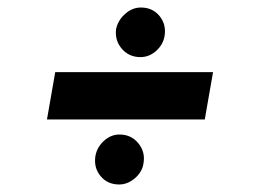

<svg xmlns="http://www.w3.org/2000/svg" viewBox="-20 -553 676 511"><path d="M105 -235 127 -361H547L525 -235ZM297 -62Q266 -62 247.5 -84.5Q229 -107 234 -138Q238 -161 256.5 -178Q275 -195 298 -195Q329 -195 348 -172Q367 -149 362 -119Q359 -96 339.5 -79Q320 -62 297 -62ZM354 -401Q323 -401 304 -423.5Q285 -446 289 -476Q294 -499 313 -516Q332 -533 355 -533Q386 -533 404.5 -510.5Q423 -488 418 -457Q414 -434 395.5 -417.5Q377 -401 354 -401Z"/></svg>

Font: Figtree Light ExtraBold
Style: Italic
Weight: 800
Italic angle: -9.5°
Version: Version 2.001;gftools[0.9.30]